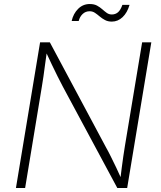

<svg xmlns="http://www.w3.org/2000/svg" viewBox="-20 -939 806 959"><path d="M59.6 0 180.2 -727.5H229L508.8 -204.1Q521 -182.6 533.9 -156.5Q546.9 -130.4 560.8 -101.3Q574.7 -72.3 588.4 -41H580.6Q584.5 -71.8 588.1 -101.1Q591.8 -130.4 595.9 -158.2Q600.1 -186 604 -210.4L689.9 -727.5H735.8L615.2 0H565.9L294.4 -505.4Q280.8 -531.2 267.3 -558.1Q253.9 -585 239 -616.2Q224.1 -647.5 206.5 -685.5H214.8Q209.5 -648.9 205.1 -616.7Q200.7 -584.5 197 -556.9Q193.4 -529.3 189 -505.9L105.5 0ZM538.6 -831.1Q519 -831.1 504.4 -838.9Q489.7 -846.7 477.8 -856.9Q465.8 -867.2 454.1 -875Q442.4 -882.8 427.7 -882.8Q407.2 -882.8 392.8 -869.1Q378.4 -855.5 373 -834H337.9Q346.2 -871.1 370.4 -895Q394.5 -918.9 428.2 -918.9Q450.2 -918.9 464.8 -910.9Q479.5 -902.8 491 -892.6Q502.4 -882.3 513.4 -874.5Q524.4 -866.7 538.6 -866.7Q556.6 -866.7 569.6 -877.9Q582.5 -889.2 591.3 -914.6H627Q615.7 -875.5 592.3 -853.3Q568.8 -831.1 538.6 -831.1Z"/></svg>

Font: Inter ExtraLight
Style: Italic
Weight: 250
Italic angle: -9.3988°
Designer: Rasmus Andersson
Foundry: rsms
Version: Version 4.001;git-66647c0bb